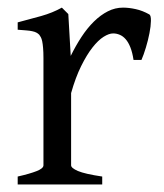

<svg xmlns="http://www.w3.org/2000/svg" viewBox="-20 -489 436 509"><path d="M376 -450.7Q380.4 -447.8 380.1 -433.6Q379.9 -419.4 376.2 -400.9Q372.6 -382.3 366.7 -362.8Q360.8 -343.3 355 -330.1H334Q331.1 -349.6 325.7 -363.3Q320.3 -377 313.2 -385Q306.2 -393.1 297.6 -396.7Q289.1 -400.4 279.8 -400.4Q269 -400.4 254.6 -391.4Q240.2 -382.3 225.1 -363Q210 -343.8 195.1 -313.7Q180.2 -283.7 168.5 -242.2V-50.8Q168.5 -43.5 186.8 -35.6Q205.1 -27.8 251 -21V0H26.9V-21Q59.1 -28.3 77.1 -35.4Q95.2 -42.5 95.2 -50.8V-335Q95.2 -351.1 94.2 -362.1Q93.3 -373 91.8 -379.9Q90.3 -386.7 88.1 -390.6Q85.9 -394.5 84 -397Q80.6 -400.4 76.4 -402.6Q72.3 -404.8 65.7 -406.2Q59.1 -407.7 49.8 -408.4Q40.5 -409.2 26.9 -410.2V-429.7Q58.6 -438 89.1 -446.5Q119.6 -455.1 144 -468.8L161.1 -451.7L167.5 -340.8Q180.7 -367.7 196 -391.1Q211.4 -414.6 229 -431.9Q246.6 -449.2 265.9 -459Q285.2 -468.8 306.2 -468.8Q321.8 -468.8 339.8 -464.8Q357.9 -460.9 376 -450.7Z"/></svg>

Font: Gentium Plus
Style: Regular
Weight: 400
Designer: J. Victor Gaultney, Annie Olsen, Iska Routamaa
Foundry: SIL International
Version: Version 1.510